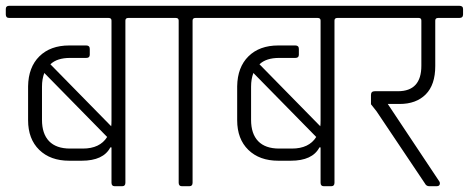

<svg xmlns="http://www.w3.org/2000/svg" viewBox="-34 -643 1619 663"><path d="M-2 -623H493Q505 -623 505 -612V-593Q505 -581 493 -581H409Q399 -581 399 -572V-12Q399 0 388 0H362Q351 0 351 -12V-134H347Q323 -88 248 -88H205Q140 -88 101.5 -125.5Q63 -163 63 -228V-345Q64 -411 102 -448.5Q140 -486 205 -486H264Q276 -486 276 -474V-454Q276 -443 264 -443H208Q163 -443 140 -421L350 -207Q351 -213 351 -227V-572Q351 -581 341 -581H-2Q-14 -581 -14 -593V-612Q-14 -623 -2 -623ZM208 -130H252Q311 -130 336 -170L119 -391Q111 -370 111 -344V-229Q111 -181 135.5 -155.5Q160 -130 208 -130Z M620 0H594Q583 0 583 -12V-572Q583 -581 573 -581H490Q478 -581 478 -593V-612Q478 -623 490 -623H725Q737 -623 737 -612V-593Q737 -581 725 -581H641Q631 -581 631 -572V-12Q631 0 620 0Z M720 -623H1215Q1227 -623 1227 -612V-593Q1227 -581 1215 -581H1131Q1121 -581 1121 -572V-12Q1121 0 1110 0H1084Q1073 0 1073 -12V-134H1069Q1045 -88 970 -88H927Q862 -88 823.5 -125.5Q785 -163 785 -228V-345Q786 -411 824 -448.5Q862 -486 927 -486H986Q998 -486 998 -474V-454Q998 -443 986 -443H930Q885 -443 862 -421L1072 -207Q1073 -213 1073 -227V-572Q1073 -581 1063 -581H720Q708 -581 708 -593V-612Q708 -623 720 -623ZM930 -130H974Q1033 -130 1058 -170L841 -391Q833 -370 833 -344V-229Q833 -181 857.5 -155.5Q882 -130 930 -130Z M1421 -416V-572Q1421 -581 1412 -581H1211Q1199 -581 1199 -593V-612Q1199 -623 1211 -623H1552Q1565 -623 1565 -612V-593Q1565 -581 1552 -581H1479Q1469 -581 1469 -572V-415Q1469 -350 1436 -317Q1403 -284 1346 -284H1305L1482 -18Q1485 -15 1485 -10Q1485 0 1474 0H1448Q1438 0 1433 -10L1266 -259L1247 -283V-315Q1247 -328 1260 -328H1340Q1421 -328 1421 -416Z"/></svg>

Font: Rajdhani
Style: Regular
Weight: 400
Designer: Satya Rajpurohit, Jyotish Sonowal
Foundry: Indian Type Foundry
Version: Version 1.201;PS 1.0;hotconv 1.0.78;makeotf.lib2.5.61930; tt